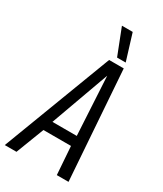

<svg xmlns="http://www.w3.org/2000/svg" viewBox="-253 -995 919 1080"><g transform="rotate(30 206.0 -455.5)"><path d="M-30 0 239 -708H334L384 0H308L295 -182H116L46 0ZM137 -247H295L274 -626ZM271 -742 205 -911H275L327 -742Z"/></g></svg>

Font: Georama SemiCondensed
Style: Italic
Weight: 400
Width: 4
Italic angle: -9°
Designer: Jean-Baptiste Levee
Foundry: Production Type
Version: Version 1.000